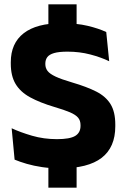

<svg xmlns="http://www.w3.org/2000/svg" viewBox="-20 -759 580 881"><path d="M331.5 -572.5H202V-739H331.5ZM331.5 102H202V-73.5H331.5ZM256.5 13.5Q212 13.5 173.2 7.8Q134.5 2 102.8 -7.2Q71 -16.5 47 -26.5L33.5 -170.5Q73 -152 127 -136.2Q181 -120.5 241.5 -120.5Q300 -120.5 324.8 -135.2Q349.5 -150 349.5 -181.5V-185Q349.5 -206 338.2 -219.2Q327 -232.5 300.8 -243.8Q274.5 -255 230 -268Q163 -288 118.2 -312.5Q73.5 -337 51.5 -373.8Q29.5 -410.5 29.5 -467V-473.5Q29.5 -560.5 88.8 -606.5Q148 -652.5 263 -652.5Q332 -652.5 382.2 -640.5Q432.5 -628.5 467.5 -612L481 -478Q442.5 -496.5 393.8 -509.2Q345 -522 289.5 -522Q250.5 -522 228.2 -515.5Q206 -509 197 -496.8Q188 -484.5 188 -467V-465Q188 -447 198.2 -433.5Q208.5 -420 235.2 -407.5Q262 -395 311.5 -380.5Q378 -361 421.8 -338.8Q465.5 -316.5 487.2 -281.2Q509 -246 509 -187.5V-179.5Q509 -83 446.5 -34.8Q384 13.5 256.5 13.5Z"/></svg>

Font: Anek Tamil
Style: Bold
Weight: 700
Designer: Aadarsh Rajan (Tamil), Yesha Goshar (Latin)
Foundry: Ek Type
Version: Version 1.003